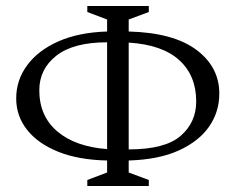

<svg xmlns="http://www.w3.org/2000/svg" viewBox="-20 -600 785 640"><path d="M271 20V0L337 -25V-65Q242 -67 174.5 -94Q107 -121 70.5 -167Q34 -213 34 -272Q34 -333 70.5 -382.5Q107 -432 174.5 -462Q242 -492 337 -495V-535L271 -560V-580H476V-560L409 -535V-495Q558 -491 634.5 -434Q711 -377 711 -288Q711 -227 677 -178Q643 -129 576 -98.5Q509 -68 409 -65V-25L476 0V20ZM337 -459Q225 -459 168 -414.5Q111 -370 111 -299Q111 -213 171 -162Q231 -111 337 -103ZM634 -262Q634 -348 577.5 -399.5Q521 -451 409 -458V-102Q530 -102 582 -147Q634 -192 634 -262Z"/></svg>

Font: Spectral SC Light
Style: Regular
Weight: 300
Designer: Jean-Baptiste Levee
Foundry: Production Type
Version: Version 2.001